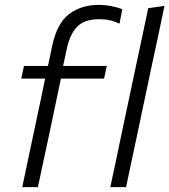

<svg xmlns="http://www.w3.org/2000/svg" viewBox="-20 -765 692 785"><path d="M71 0Q82.5 -55.5 93.5 -107Q104.5 -158 117.5 -220L128 -270Q137 -312 146 -354.2Q155 -396.5 164.5 -443.5H67L78 -495.5H176Q180 -514.5 184.5 -535Q188.5 -555 193 -576Q213 -670.5 263 -707.8Q313 -745 382.5 -745Q409.5 -745 435.2 -740Q461 -735 480 -727L468.5 -668Q432.5 -686.5 386 -686.5Q325.5 -686.5 295.8 -656Q266 -625.5 253.5 -567.5Q249.5 -550 245 -527.5Q240.5 -504.5 238 -495.5H416.5L405.5 -443.5H229L182 -220Q168.5 -158 157.8 -106.8Q147 -55.5 135 0ZM431 0Q443 -55.5 454 -107.5Q464.5 -159 477.5 -220L535.5 -493.5Q548.5 -556 561.5 -615.5Q574 -675 586 -731.5L652.5 -741Q639.5 -680 627 -619.5Q614 -559 600 -494L542 -219.5Q529 -157.5 518 -106.5Q507 -55.5 495.5 0Z"/></svg>

Font: Heraclito Light
Style: Italic
Weight: 300
Italic angle: -12°
Designer: Kostas Bartsokas (font) & Cristiano Sobral (main changes)
Foundry: Kostas Bartsokas (font) & Cristiano Sobral (main changes)
Version: Version 1.00;July 8, 2020;FontCreator 13.0.0.2655 64-bit